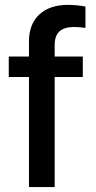

<svg xmlns="http://www.w3.org/2000/svg" viewBox="-20 -760 388 780"><path d="M316.4 -447.3H202.1V0H97.7V-447.3H15.6V-530.3H97.7V-591.8Q97.7 -662.1 139.9 -701.2Q182.1 -740.2 255.9 -740.2Q291.5 -740.2 327.1 -733.4V-646.5Q301.3 -650.4 283.2 -650.4Q241.2 -650.4 221.7 -632.6Q202.1 -614.7 202.1 -576.2V-530.3H316.4Z"/></svg>

Font: Pretendard Std Medium
Style: Regular
Weight: 500
Designer: Base glyphs from Inter by Rasmus Andersson; Hangeul glyphs from Noto Sans CJK(Source Han Sans) by Jang Soo-young and Kan
Foundry: Kil Hyung-jin
Version: Version 1.309